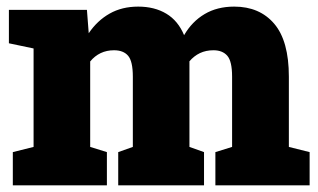

<svg xmlns="http://www.w3.org/2000/svg" viewBox="-20 -558 958 578"><path d="M18.6 0V-100.1L81.1 -115.7V-412.1L6.8 -427.7V-528.3H241.7L247.1 -458Q272.9 -496.1 310.1 -517.1Q347.2 -538.1 396 -538.1Q445.3 -538.1 480.7 -516.8Q516.1 -495.6 534.2 -452.1Q558.1 -493.2 595.9 -515.6Q633.8 -538.1 685.1 -538.1Q761.7 -538.1 805.7 -486.3Q849.6 -434.6 849.6 -327.1V-115.7L912.1 -100.1V0H628.4V-100.1L678.7 -115.7V-327.1Q678.7 -373.5 664.3 -390.1Q649.9 -406.7 622.6 -406.7Q600.1 -406.7 582 -398.2Q564 -389.6 550.3 -373.5V-115.7L594.2 -100.1V0H335.9V-100.1L379.9 -115.7V-327.1Q379.9 -373.5 365.7 -390.1Q351.6 -406.7 323.2 -406.7Q301.3 -406.7 283.2 -398.2Q265.1 -389.6 251.5 -373V-115.7L301.8 -100.1V0Z"/></svg>

Font: Roboto Slab LO Black
Style: Regular
Weight: 900
Designer: Google
Version: Version 2.000